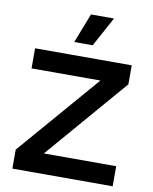

<svg xmlns="http://www.w3.org/2000/svg" viewBox="-96 -963 825 1035"><g transform="rotate(10 316.5 -446.0)"><path d="M443 -892 355 -730H254L317 -892ZM197 -110H593V0H44V-104L429 -550H52V-660H581V-556Z"/></g></svg>

Font: Elaine Sans SemiBold
Style: Regular
Weight: 600
Designer: Wei Huang
Foundry: Wei Huang
Version: Version 2.001;December 24, 2019;FontCreator 12.0.0.2547 64-b